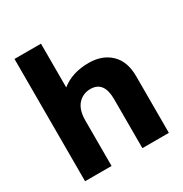

<svg xmlns="http://www.w3.org/2000/svg" viewBox="-166 -843 928 972"><g transform="rotate(-30 298.0 -357.5)"><path d="M208 -714.8V-459Q271 -509.8 367.2 -509.8Q446.8 -509.8 494.9 -463.6Q543 -417.5 543 -331.1V0H388.2V-287.1Q388.2 -391.1 309.1 -391.1Q265.6 -391.1 236.8 -359.6Q208 -328.1 208 -264.2V0H53.2V-714.8Z"/></g></svg>

Font: Human Sans
Style: Bold
Weight: 700
Designer: Tim Radville
Foundry: Continuum
Version: Version 1.000;FEAKit 1.0